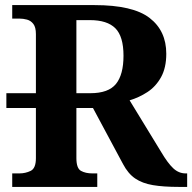

<svg xmlns="http://www.w3.org/2000/svg" viewBox="-20 -734 755 754"><path d="M28 0V-53H56Q80 -53 100.5 -63Q121 -73 121 -113V-310H5V-368H121V-600Q121 -627 111 -640Q101 -653 86 -657Q71 -661 56 -661H28V-714H351Q502 -714 567.5 -663.5Q633 -613 633 -523Q633 -468 612.5 -431Q592 -394 559 -372.5Q526 -351 489 -340L613 -137Q639 -93 660.5 -73Q682 -53 709 -53H715V0H682Q622 0 580.5 -7Q539 -14 511 -33Q483 -52 463 -90L345 -310H280V-113Q280 -73 298 -63Q316 -53 343 -53H362V0ZM335 -368Q406 -368 435.5 -404.5Q465 -441 465 -515Q465 -591 433 -623Q401 -655 333 -655H280V-368Z"/></svg>

Font: Noto Serif
Style: Bold
Weight: 700
Designer: Monotype Design Team
Foundry: Monotype Imaging Inc.
Version: Version 2.014